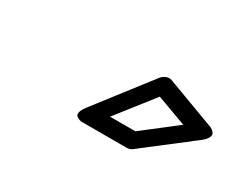

<svg xmlns="http://www.w3.org/2000/svg" viewBox="-46 -940 630 513"><g transform="rotate(30 269.5 -684.0)"><path d="M210.9 -612.8 340.8 -780.8Q346.7 -788.1 355.7 -791.5Q364.7 -794.9 372.1 -792L520 -736.8Q521.5 -736.3 524.2 -735.4Q526.9 -734.4 532 -730.5Q537.1 -726.6 538.8 -722.2Q540.5 -717.8 536.9 -710.2Q533.2 -702.6 522 -693.8L376 -581.1Q368.7 -575.2 358.9 -575.2H227.1Q227.1 -575.7 222.4 -575.2Q217.8 -574.7 212.6 -576.7Q207.5 -578.6 203.4 -581.8Q199.2 -585 200.7 -593Q202.1 -601.1 210.9 -612.8ZM278.8 -625H356.9L459 -704.1L367.2 -737.8Z"/></g></svg>

Font: Trueno Bold Outline
Style: Italic
Weight: 700
Width: 6
Designer: Julieta Ulanovsky
Foundry: Julieta Ulanovsky
Version: Version 3.001b | FøM Fix